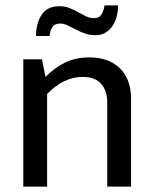

<svg xmlns="http://www.w3.org/2000/svg" viewBox="-20 -689 572 709"><path d="M154 0H66V-470H135L148 -405Q183 -440 221.5 -458.5Q260 -477 310 -477Q382 -477 423 -436.5Q464 -396 464 -324V0H376V-311Q376 -354 353.5 -379.5Q331 -405 285 -405Q215 -405 154 -342ZM113 -556Q113 -602 133.5 -634Q154 -666 200 -666Q221 -666 237.5 -659Q254 -652 268.5 -644Q283 -636 297 -629Q311 -622 327 -622Q347 -622 355.5 -637Q364 -652 366 -669H416Q416 -648 411 -628.5Q406 -609 395.5 -593.5Q385 -578 369.5 -568.5Q354 -559 333 -559Q312 -559 293.5 -565.5Q275 -572 259 -580.5Q243 -589 229 -595.5Q215 -602 203 -602Q182 -602 173.5 -589Q165 -576 163 -556Z"/></svg>

Font: Mukta Mahee
Style: Regular
Weight: 400
Designer: Shuchita Grover, Noopur Datye, Girish Dalvi, Yashodeep Gholap
Foundry: Ek Type
Version: Version 2.538;PS 1.000;hotconv 16.6.51;makeotf.lib2.5.65220;